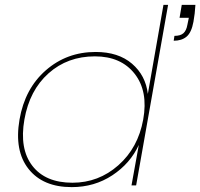

<svg xmlns="http://www.w3.org/2000/svg" viewBox="-20 -760 821 787"><path d="M725 -740H781Q779 -704 773 -671Q765 -627 745 -610Q725 -593 692 -593L695 -613Q720 -613 732 -624Q744 -635 748 -658L754 -687H716ZM60 -270Q82 -397 168 -472Q254 -547 372 -547Q465 -547 521 -499Q577 -451 586 -375L650 -740H669L538 0H519L549 -166Q514 -90 440.5 -41.5Q367 7 274 7Q156 7 97 -67.5Q38 -142 60 -270ZM369 -529Q257 -529 179 -459.5Q101 -390 80 -270Q59 -150 112.5 -80.5Q166 -11 277 -11Q384 -11 465 -82.5Q546 -154 567 -270Q588 -386 532 -457.5Q476 -529 369 -529Z"/></svg>

Font: Poppins Thin
Style: Italic
Weight: 250
Italic angle: -10°
Designer: Ninad Kale (Devanagari), Jonny Pinhorn (Latin)
Foundry: Indian Type Foundry
Version: Version 3.200;PS 1.000;hotconv 16.6.54;makeotf.lib2.5.65590